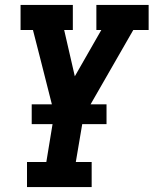

<svg xmlns="http://www.w3.org/2000/svg" viewBox="-20 -550 640 775"><path d="M89 205V104H167L199 -91L145 -304L113 -429H63V-530H274V-429H239L282 -242L389 -429H369V-530H580V-429H518L317 -79L286 104H350V205ZM108 -49V-129H410V-49Z"/></svg>

Font: Iosevka Slab Extended
Style: Bold Italic
Weight: 700
Width: 7
Italic angle: -9°
Monospace: yes
Designer: Belleve Invis
Foundry: Belleve Invis
Version: Version 11.1.0; ttfautohint (v1.8.3)